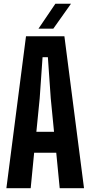

<svg xmlns="http://www.w3.org/2000/svg" viewBox="-20 -991 476 1011"><path d="M13.6 0 116.9 -800H319.1L422.4 0H294.4L276.2 -186.6H159.8L141.6 0ZM171.5 -296.9H264.5L247.2 -473.3L232.1 -689.7H204.1L189 -473.2ZM182.6 -840 271.5 -971.2H353.7L260.7 -840Z"/></svg>

Font: Big Shoulders Thin
Style: Regular
Weight: 100
Designer: Patric King
Foundry: XO Type Co
Version: Version 2.002